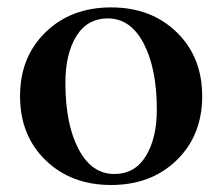

<svg xmlns="http://www.w3.org/2000/svg" viewBox="-20 -496 611 529"><path d="M105.5 -54.7Q35.2 -123 35.2 -231Q35.2 -338.9 105.5 -407.2Q175.8 -475.6 286.1 -475.6Q396.5 -475.6 466.8 -407.2Q537.1 -338.9 537.1 -231Q537.1 -123 466.8 -54.7Q396.5 13.7 286.1 13.7Q175.8 13.7 105.5 -54.7ZM160.2 -267.6Q160.2 -154.3 196.3 -85.4Q232.4 -16.6 294.9 -16.6Q351.6 -16.6 381.8 -65.9Q412.1 -115.2 412.1 -194.3Q412.1 -306.6 376 -376Q339.8 -445.3 277.3 -445.3Q220.7 -445.3 190.4 -396.5Q160.2 -347.7 160.2 -267.6Z"/></svg>

Font: Monomakh Unicode TT
Style: Medium
Weight: 500
Designer: Alexey Kryukov, Aleksandr Andreev
Version: Version 1.1